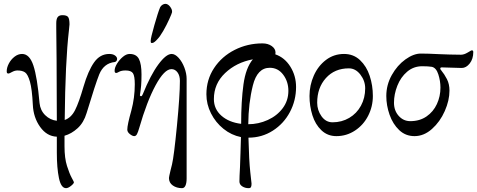

<svg xmlns="http://www.w3.org/2000/svg" viewBox="-20 -695 2485 1000"><path d="M276 100V17Q224 15 189 -34Q154 -83 151 -149Q147 -231 136 -269.5Q125 -308 110.5 -318Q96 -328 71 -328Q57 -328 42.5 -320Q28 -312 25 -312Q19 -312 17 -314.5Q15 -317 15 -324Q15 -343 26 -364Q37 -385 55.5 -399.5Q74 -414 95 -414Q134 -414 154 -353.5Q174 -293 186 -158Q190 -120 215.5 -95Q241 -70 276 -66Q275 -459 273 -548V-574Q273 -596 280.5 -606Q288 -616 305 -616Q328 -616 335 -606Q342 -596 342 -568Q342 -560 339 -537Q320 -376 317 -70Q351 -82 371 -121.5Q391 -161 415 -244Q439 -326 470 -370Q501 -414 549 -414Q568 -414 579 -406Q590 -398 590 -388Q590 -382 586.5 -377.5Q583 -373 578 -372Q521 -366 497 -308Q477 -258 431 -106Q416 -56 384 -27Q352 2 316 12V67Q316 129 329 169.5Q342 210 353.5 231Q365 252 365 254Q365 261 350 273Q335 285 324 285Q298 285 287 232.5Q276 180 276 100Z M577 0ZM860 232Q860 227 868 193L876 161Q886 119 901.5 -39.5Q917 -198 917 -274Q917 -301 904.5 -318Q892 -335 873 -335Q836 -335 790.5 -251Q745 -167 705 -28Q699 -7 693.5 3.5Q688 14 679 14Q670 14 656.5 3.5Q643 -7 643 -20Q643 -45 664 -119Q682 -186 682 -256Q682 -299 672.5 -313.5Q663 -328 634 -328Q613 -328 601 -321.5Q589 -315 587 -315Q581 -315 579 -317.5Q577 -320 577 -327Q577 -343 589.5 -363.5Q602 -384 620 -399Q638 -414 655 -414Q690 -414 703.5 -388Q717 -362 717 -307Q717 -272 715 -249Q713 -226 709 -201Q708 -198 710 -196Q712 -194 714 -194H715Q720 -194 724 -205Q764 -304 804.5 -359Q845 -414 874 -414Q892 -414 910.5 -393.5Q929 -373 940.5 -342.5Q952 -312 952 -284V235Q952 258 946 271.5Q940 285 928 285Q900 285 880 271Q860 257 860 232ZM765 -484Q765 -497 784 -564Q803 -631 814 -657Q818 -665 826 -670Q834 -675 841 -675Q855 -675 866.5 -659.5Q878 -644 876 -631Q875 -625 861.5 -595Q848 -565 830.5 -534.5Q813 -504 799 -490Q793 -483 785.5 -477Q778 -471 772 -471Q767 -471 766 -473Q765 -475 765 -478.5Q765 -482 765 -484Z M1227 250Q1227 228 1230 175Q1231 143 1232.5 103.5Q1234 64 1235 19Q1185 9 1144 -24Q1103 -57 1079 -104.5Q1055 -152 1055 -204Q1055 -280 1095 -340.5Q1135 -401 1202 -435Q1269 -469 1347 -469Q1376 -469 1395.5 -455Q1415 -441 1415 -421Q1415 -415 1414 -412Q1463 -395 1492.5 -347.5Q1522 -300 1522 -242Q1522 -172 1490 -111.5Q1458 -51 1401 -14.5Q1344 22 1274 22Q1277 143 1283.5 201Q1290 259 1290 260V264Q1290 274 1287 279.5Q1284 285 1275 285Q1256 285 1241.5 275.5Q1227 266 1227 250ZM1297 -386Q1211 -370 1152.5 -314.5Q1094 -259 1094 -179Q1094 -127 1133 -92.5Q1172 -58 1236 -50Q1236 -168 1248 -255Q1260 -342 1297 -386ZM1482 -222Q1482 -270 1455 -306Q1428 -342 1385 -342Q1320 -342 1297 -250Q1274 -158 1273 -48Q1326 -48 1374.5 -70Q1423 -92 1452.5 -131.5Q1482 -171 1482 -222Z M1592 -195Q1592 -251 1614.5 -301.5Q1637 -352 1678 -383Q1719 -414 1772 -414Q1821 -414 1855 -382Q1889 -350 1905.5 -300Q1922 -250 1922 -195Q1922 -140 1897.5 -92Q1873 -44 1829 -15Q1785 14 1732 14Q1686 14 1654 -16.5Q1622 -47 1607 -95Q1592 -143 1592 -195ZM1882 -235Q1882 -274 1857 -306.5Q1832 -339 1797 -339Q1723 -339 1677.5 -288.5Q1632 -238 1632 -160Q1632 -121 1654.5 -89.5Q1677 -58 1712 -58Q1760 -58 1799 -81Q1838 -104 1860 -144.5Q1882 -185 1882 -235Z M1992 -195Q1992 -253 2020.5 -304Q2049 -355 2091.5 -385.5Q2134 -416 2172 -416Q2209 -416 2266 -413Q2292 -412 2322 -411Q2352 -410 2381 -410Q2397 -410 2416 -421.5Q2435 -433 2437 -433Q2445 -433 2445 -424Q2445 -388 2426.5 -364.5Q2408 -341 2385 -341L2281 -344Q2273 -344 2273 -338Q2273 -334 2277 -330Q2295 -308 2308 -282.5Q2321 -257 2321 -223Q2321 -172 2296.5 -116.5Q2272 -61 2230 -23.5Q2188 14 2139 14Q2092 14 2059 -17.5Q2026 -49 2009 -97.5Q1992 -146 1992 -195ZM2274 -239Q2274 -273 2263 -307.5Q2252 -342 2229 -347Q2211 -350 2179 -350Q2134 -350 2100.5 -321.5Q2067 -293 2049.5 -248.5Q2032 -204 2032 -160Q2032 -119 2056.5 -91.5Q2081 -64 2117 -64Q2166 -64 2201.5 -88.5Q2237 -113 2255.5 -153Q2274 -193 2274 -239Z"/></svg>

Font: EB Garamond
Style: Regular
Weight: 400
Designer: Georg Duffner and Octavio Pardo
Foundry: Georg Duffner
Version: Version 1.000; ttfautohint (v1.6)